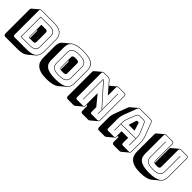

<svg xmlns="http://www.w3.org/2000/svg" viewBox="278 -2134 3656 3656"><g transform="rotate(45 2106.0 -305.5)"><path d="M620 66Q589 92 541 105.5Q493 119 428 119H91Q67 119 56 108Q45 97 45 73V-575Q45 -588 48.5 -597Q52 -606 59 -612L188 -721Q193 -725 201.5 -727.5Q210 -730 220 -730H557Q688 -730 750.5 -677Q813 -624 813 -516V-204Q813 -150 797 -109.5Q781 -69 750 -42ZM557 0Q682 0 742.5 -50Q803 -100 803 -204V-516Q803 -620 742.5 -670Q682 -720 557 -720H220Q201 -720 192.5 -711.5Q184 -703 184 -684V-36Q184 -17 192.5 -8.5Q201 0 220 0ZM293 -90V-630H535Q586 -630 617.5 -619Q649 -608 666 -589.5Q683 -571 689 -545.5Q695 -520 695 -491V-226Q695 -197 689.5 -172Q684 -147 667 -129Q650 -111 618 -100.5Q586 -90 535 -90ZM535 -620H303V-100H535Q583 -100 612.5 -109.5Q642 -119 658 -135.5Q674 -152 679.5 -175.5Q685 -199 685 -226V-491Q685 -518 679 -542Q673 -566 657 -583Q641 -600 611.5 -610Q582 -620 535 -620ZM411 -529H530Q554 -529 565.5 -517.5Q577 -506 577 -481V-238Q577 -213 565.5 -201Q554 -189 530 -189H411ZM438 -372Q438 -385 434 -394Q430 -403 421 -407V-199H438Z M1461 71Q1426 101 1363 117.5Q1300 134 1201 134Q1103 134 1040.5 113.5Q978 93 942.5 59Q907 25 893.5 -19Q880 -63 880 -110V-421Q880 -467 893 -506.5Q906 -546 940 -574L1070 -682Q1105 -712 1167.5 -728.5Q1230 -745 1330 -745Q1428 -745 1490.5 -729Q1553 -713 1588.5 -684.5Q1624 -656 1637 -616.5Q1650 -577 1650 -530V-189Q1650 -143 1637 -104Q1624 -65 1590 -37ZM1640 -189V-530Q1640 -576 1626.5 -613.5Q1613 -651 1578.5 -678Q1544 -705 1483.5 -720Q1423 -735 1330 -735Q1237 -735 1176 -720Q1115 -705 1080.5 -678Q1046 -651 1032.5 -613.5Q1019 -576 1019 -530V-189Q1019 -143 1032.5 -105.5Q1046 -68 1080.5 -41.5Q1115 -15 1176 0Q1237 15 1330 15Q1423 15 1483.5 0Q1544 -15 1578.5 -41.5Q1613 -68 1626.5 -105.5Q1640 -143 1640 -189ZM1531 -212Q1531 -152 1488 -114.5Q1445 -77 1328 -77Q1211 -77 1169 -114.5Q1127 -152 1127 -212V-507Q1127 -567 1169 -604.5Q1211 -642 1328 -642Q1445 -642 1488 -604.5Q1531 -567 1531 -507ZM1137 -212Q1137 -156 1177 -121.5Q1217 -87 1328 -87Q1439 -87 1480 -121.5Q1521 -156 1521 -212V-507Q1521 -563 1480 -597.5Q1439 -632 1328 -632Q1217 -632 1177 -597.5Q1137 -563 1137 -507ZM1246 -225V-494Q1246 -513 1261 -526.5Q1276 -540 1330 -540Q1384 -540 1399 -526.5Q1414 -513 1414 -494V-225Q1414 -205 1399 -191.5Q1384 -178 1330 -178Q1276 -178 1261 -191.5Q1246 -205 1246 -225ZM1256 -225Q1256 -215 1260 -207.5Q1264 -200 1275 -195V-385Q1275 -395 1271 -402.5Q1267 -410 1256 -414Z M1999 -622 2367 -208V-630H2377V-90H2367V-193L1989 -617Q1988 -618 1986.5 -619Q1985 -620 1984 -620Q1983 -620 1982.5 -619Q1982 -618 1982 -617V-90H1972V-619Q1972 -625 1976 -628Q1980 -631 1984 -631Q1988 -631 1991 -629Q1994 -627 1999 -622ZM2053 0Q2072 0 2080.5 -8.5Q2089 -17 2089 -36V-366L2260 -159V-36Q2260 -17 2268.5 -8.5Q2277 0 2296 0H2446Q2465 0 2473.5 -8.5Q2482 -17 2482 -36V-684Q2482 -703 2473.5 -711.5Q2465 -720 2446 -720H2296Q2277 -720 2268.5 -711.5Q2260 -703 2260 -684V-471L2066 -693Q2053 -708 2039.5 -714Q2026 -720 2007 -720H1903Q1884 -720 1875.5 -711.5Q1867 -703 1867 -684V-36Q1867 -17 1875.5 -8.5Q1884 0 1903 0ZM2085 1 1955 109Q1951 113 1942.5 116Q1934 119 1924 119H1774Q1750 119 1739 108Q1728 97 1728 73V-575Q1728 -588 1731.5 -597Q1735 -606 1742 -612L1871 -721Q1876 -725 1884.5 -727.5Q1893 -730 1903 -730H2007Q2029 -730 2044 -723Q2059 -716 2074 -700L2143 -620L2264 -721Q2269 -725 2277.5 -727.5Q2286 -730 2296 -730H2446Q2470 -730 2481 -719Q2492 -708 2492 -684V-36Q2492 -23 2488.5 -14Q2485 -5 2478 1L2348 109Q2344 113 2335.5 116Q2327 119 2317 119H2167Q2143 119 2132 108Q2121 97 2121 73V-46L2099 -73V-36Q2099 -23 2095.5 -14Q2092 -5 2085 1Z M2821 -303V-272H3211V-303Q3211 -330 3206.5 -353Q3202 -376 3195 -396L3126 -559Q3115 -585 3103 -602.5Q3091 -620 3063 -620H2965Q2935 -620 2923 -602.5Q2911 -585 2901 -560L2837 -396Q2830 -376 2825.5 -353Q2821 -330 2821 -303ZM2981 -510Q2985 -519 2989.5 -523Q2994 -527 3000 -527H3025Q3031 -527 3035.5 -523Q3040 -519 3044 -510L3091 -358H2934ZM3211 -90V-262H2821V-90H2811V-303Q2811 -331 2815.5 -354.5Q2820 -378 2828 -400L2892 -564Q2903 -592 2917 -611Q2931 -630 2965 -630H3063Q3096 -630 3109.5 -611Q3123 -592 3135 -563L3204 -400Q3212 -378 3216.5 -354.5Q3221 -331 3221 -303V-90ZM2924 -36V-176H3101V-36Q3101 -17 3110.5 -8.5Q3120 0 3140 0H3291Q3310 0 3318.5 -8.5Q3327 -17 3327 -36V-300Q3327 -330 3317.5 -369Q3308 -408 3288 -460L3201 -687Q3195 -704 3182.5 -712Q3170 -720 3151 -720H2882Q2862 -720 2849.5 -712Q2837 -704 2831 -687L2744 -460Q2724 -408 2714.5 -369Q2705 -330 2705 -300V-36Q2705 -17 2713.5 -8.5Q2722 0 2741 0H2888Q2907 0 2915.5 -8.5Q2924 -17 2924 -36ZM2790 109Q2786 113 2777.5 116Q2769 119 2759 119H2612Q2588 119 2577 108Q2566 97 2566 73V-191Q2566 -222 2575.5 -261.5Q2585 -301 2606 -355L2692 -581Q2695 -590 2699.5 -596.5Q2704 -603 2709 -608L2710 -609L2838 -716Q2846 -723 2857 -726.5Q2868 -730 2882 -730H3151Q3174 -730 3188.5 -720.5Q3203 -711 3210 -691L3297 -464Q3318 -410 3327.5 -370.5Q3337 -331 3337 -300V-36Q3337 -23 3333.5 -14Q3330 -5 3323 1L3193 109Q3189 113 3180.5 116Q3172 119 3162 119H3011Q2986 119 2974 107.5Q2962 96 2962 73V-57H2934V-36Q2934 -23 2930.5 -14Q2927 -5 2920 1Z M3725 134Q3628 134 3565.5 113.5Q3503 93 3468 59Q3433 25 3419.5 -19Q3406 -63 3406 -110V-575Q3406 -588 3409.5 -597Q3413 -606 3420 -612L3549 -721Q3554 -725 3562.5 -727.5Q3571 -730 3581 -730H3738Q3762 -730 3773 -719Q3784 -708 3784 -684V-228Q3784 -219 3787 -211.5Q3790 -204 3800 -200V-575Q3800 -588 3803 -597Q3806 -606 3812 -611L3813 -612L3943 -721Q3948 -725 3956 -727.5Q3964 -730 3975 -730H4127Q4151 -730 4162 -719Q4173 -708 4173 -684V-189Q4173 -143 4160 -104Q4147 -65 4113 -37L3983 71Q3948 101 3886 117.5Q3824 134 3725 134ZM4163 -189V-684Q4163 -703 4154.5 -711.5Q4146 -720 4127 -720H3975Q3956 -720 3947.5 -711.5Q3939 -703 3939 -684V-228Q3939 -208 3924 -194.5Q3909 -181 3856 -181Q3804 -181 3789 -194.5Q3774 -208 3774 -228V-684Q3774 -703 3765.5 -711.5Q3757 -720 3738 -720H3581Q3562 -720 3553.5 -711.5Q3545 -703 3545 -684V-189Q3545 -143 3558.5 -105.5Q3572 -68 3606.5 -41.5Q3641 -15 3701 0Q3761 15 3854 15Q3947 15 4007 0Q4067 -15 4101.5 -41.5Q4136 -68 4149.5 -105.5Q4163 -143 4163 -189ZM3655 -630H3665V-213Q3665 -157 3704.5 -122.5Q3744 -88 3855 -88Q3966 -88 4006 -122.5Q4046 -157 4046 -213V-630H4056V-213Q4056 -153 4014 -115.5Q3972 -78 3855 -78Q3738 -78 3696.5 -115.5Q3655 -153 3655 -213Z"/></g></svg>

Font: Bungee Shade
Style: Regular
Weight: 400
Designer: David Jonathan Ross
Foundry: David Jonathan Ross
Version: Version 1.000;PS 1.0;hotconv 1.0.72;makeotf.lib2.5.5900